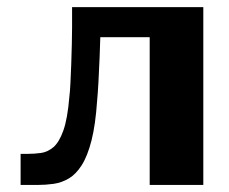

<svg xmlns="http://www.w3.org/2000/svg" viewBox="-20 -525 651 545"><path d="M404.9 0V-497.2L543.6 -419.5H184.6V-504.7H557.1V0ZM38.5 0V-88.3H59.7Q77.7 -88.3 96.2 -90.8Q114.7 -93.2 131.3 -107Q147.8 -120.8 159.8 -154.4Q171.8 -188 176.9 -250.5Q178.7 -264.6 179.9 -288.7Q181.2 -312.8 182.2 -342Q183.3 -371.2 183.9 -400.5Q184.4 -429.9 184.7 -454.6Q184.9 -479.4 184.6 -494H266.4Q266.4 -472.5 265.3 -437.2Q264.3 -401.9 262.8 -363.1Q261.2 -324.4 259.4 -291.1Q257.5 -257.7 255.7 -239.4Q251.1 -171 239.8 -126.5Q228.4 -81.9 212.1 -56.3Q195.8 -30.6 175.4 -18.5Q155 -6.4 132.3 -3.2Q109.7 0 86.2 0Z"/></svg>

Font: Russolo 10pt ExtraLight
Style: Regular
Weight: 200
Designer: Micah Stupak-Hahn
Version: Version 1.000